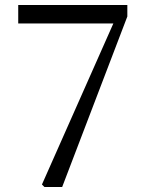

<svg xmlns="http://www.w3.org/2000/svg" viewBox="-20 -749 579 769"><path d="M53 -729V-655H434L148 -10L158 0H229L490 -683V-729Z"/></svg>

Font: Source Han Serif
Style: Regular
Weight: 400
Designer: Ryoko NISHIZUKA 西塚涼子 (kana & ideographs); Frank Grießhammer (Latin, Greek & Cyrillic); Wenlong ZHANG 张文龙 (bopomofo); San
Foundry: Adobe Systems Incorporated
Version: Version 1.001;PS 1.001;hotconv 16.6.54;makeotf.lib2.5.65590